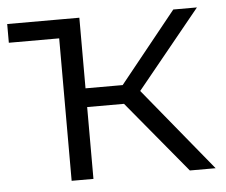

<svg xmlns="http://www.w3.org/2000/svg" viewBox="-43 -574 733 623"><g transform="rotate(-5 323.0 -262.5)"><path d="M2 -464V-525H166H237V-464V-295H358L543 -525H620L413 -271L635 0H551L357 -234H237V0H166V-464Z"/></g></svg>

Font: Modern
Style: Small
Weight: 400
Designer: Julieta Ulanovsky
Foundry: Julieta Ulanovsky
Version: Version 8.000